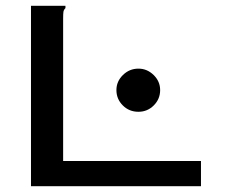

<svg xmlns="http://www.w3.org/2000/svg" viewBox="-20 -643 790 663"><path d="M87 -623H206V-615Q200 -609 199 -602Q198 -595 198 -578V-87H674V0H87ZM458 -257Q426 -257 404 -279Q382 -301 382 -332Q382 -362 404.5 -384Q427 -406 458 -406Q488 -406 510.5 -384Q533 -362 533 -332Q533 -301 511 -279Q489 -257 458 -257Z"/></svg>

Font: Inconsolata ExtraExpanded SemiBold
Style: Regular
Weight: 600
Width: 8
Monospace: yes
Designer: Raph Levien, Cyreal, Brenton Simpson
Foundry: Raph Levien, Cyreal, Google
Version: Version 3.001; ttfautohint (v1.8.2.53-6de2)